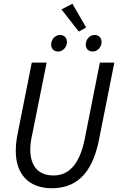

<svg xmlns="http://www.w3.org/2000/svg" viewBox="-20 -989 640 1021"><path d="M255 12C375 12 468 -53 506 -244L588 -656H511L431 -252C402 -106 340 -56 265 -56C183 -56 141 -106 141 -195C141 -220 145 -247 152 -277L228 -656H149L74 -279C67 -245 64 -217 64 -186C64 -64 132 12 255 12ZM289 -715C315 -715 336 -739 336 -765C336 -789 321 -803 299 -803C273 -803 252 -779 252 -752C252 -729 267 -715 289 -715ZM473 -715C499 -715 520 -739 520 -765C520 -789 505 -803 483 -803C457 -803 436 -779 436 -752C436 -729 451 -715 473 -715ZM399 -821 438 -843 365 -969 307 -939 399 -821Z"/></svg>

Font: Source Code Variable
Style: Italic
Weight: 400
Italic angle: -11°
Monospace: yes
Designer: Paul D. Hunt, Teo Tuominen
Foundry: Adobe Systems Incorporated
Version: Version 1.005;PS 1.0;hotconv 16.6.54;makeotf.lib2.5.65590